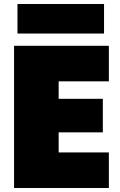

<svg xmlns="http://www.w3.org/2000/svg" viewBox="-20 -936 596 956"><path d="M272 -531V-444H492V-277H272V-177H522V0H50V-708H522V-531ZM498 -916V-769H67V-916Z"/></svg>

Font: Fz Poppins Black
Style: Regular
Weight: 900
Designer: Ninad Kale (Devanagari), Jonny Pinhorn (Latin)
Foundry: Indian Type Foundry
Version: Vit hóa bi Vntype.Com & FontZin.Com